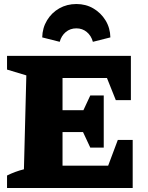

<svg xmlns="http://www.w3.org/2000/svg" viewBox="-20 -935 735 955"><path d="M566 -239H640V0H15V-62Q55 -82 99 -93L111 -560L15 -589V-657H631V-437H556L512 -547H291V-387H395L429 -460H496V-201H429L393 -278H291V-111H518ZM360 -915Q407 -915 444.5 -893Q482 -871 505 -833.5Q528 -796 529 -749L442 -727Q434 -757 412 -775.5Q390 -794 360 -794Q329 -794 307 -775.5Q285 -757 277 -727L190 -749Q191 -796 214 -834Q237 -872 275 -893.5Q313 -915 360 -915Z"/></svg>

Font: Piazzolla SC ExtraBold
Style: Regular
Weight: 800
Designer: Juan Pablo del Peral
Foundry: Huerta Tipografica
Version: Version 1.330